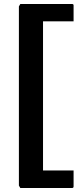

<svg xmlns="http://www.w3.org/2000/svg" viewBox="-20 -756 386 955"><path d="M81 179 74 167V-724L81 -736H339Q346 -736 346 -729V-650H194V92H346V171Q346 179 339 179Z"/></svg>

Font: Kreon Light
Style: Regular
Weight: 300
Designer: Julia Petretta
Foundry: Julia Petretta and Eli Heuer
Version: Version 2.002